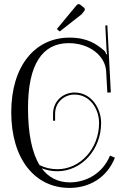

<svg xmlns="http://www.w3.org/2000/svg" viewBox="-20 -911 608 939"><path d="M374 -887C371 -889 368 -891 365 -891C361 -891 358 -889 355 -886L258 -769L272 -757L379 -841L391 -856C393 -859 395 -861 395 -864C395 -868 394 -871 390 -874ZM35 -362C35 -134 150 8 320 8C418 8 504 -43 542 -140L518 -150C483 -65 405 -20 323 -19C264.6 -19 218 -42 184 -87.9C207.4 -78.7 233.1 -73.5 260.5 -73.5C378.6 -73.5 474.5 -179.2 474.5 -309.5C474.5 -380.5 427.5 -458.5 344.5 -458.5C287.5 -458.5 239.5 -415.5 239.5 -354.5V-320.5H249.5V-354.5C249.5 -409.5 292.5 -448.5 344.5 -448.5C420.5 -448.5 464.5 -377.5 464.5 -309.5C464.5 -184.8 373.1 -83.5 260.5 -83.5C228.8 -83.5 199.5 -90.7 173.6 -103.4C136.3 -163.9 117 -257.1 117 -383C117 -596 187 -700 316 -700C420 -700 494.2 -636.3 499 -564L505 -458L522 -459L505 -787L495 -786.5L501 -669C501.5 -660 502 -654 504 -646L500 -645C498 -652 494.4 -659.4 489 -664C452.3 -695 408 -727 320 -727C150 -727 35 -587 35 -362Z"/></svg>

Font: FoglihtenNo04
Style: Regular
Weight: 500
Designer: gluk (gluksza@wp.pl)
Foundry: gluk (gluksza@wp.pl)
Version: Version 0.70